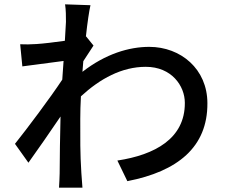

<svg xmlns="http://www.w3.org/2000/svg" viewBox="-20 -821 1040 885"><path d="M284 -720 279 -633C231 -626 179 -620 148 -618C119 -616 98 -616 73 -617L83 -515L273 -540L267 -454C213 -372 105 -228 49 -158L111 -71C153 -129 212 -215 259 -284C256 -173 256 -116 255 -22C255 -6 253 26 252 44H360C358 23 356 -6 355 -24C349 -115 350 -186 350 -273C350 -305 351 -340 353 -377C441 -458 541 -513 652 -513C771 -513 832 -425 832 -347C833 -182 693 -107 521 -81L567 14C799 -31 937 -143 936 -345C936 -503 813 -605 668 -605C575 -605 467 -573 360 -490L364 -539C380 -564 399 -593 411 -611L377 -653H376C383 -718 391 -771 397 -797L280 -801C284 -774 284 -746 284 -720Z"/></svg>

Font: GenYoGothic2 TW M
Style: Regular
Weight: 500
Version: Version 2.100;PS 2.1;hotconv 16.6.51;makeotf.lib2.5.65220 DE